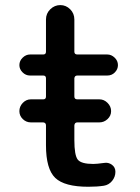

<svg xmlns="http://www.w3.org/2000/svg" viewBox="-20 -710 540 740"><path d="M98.6 -327.1H146.5Q157.2 -327.1 157.2 -337.9V-408.2Q157.2 -418.9 146.5 -418.9H95.7Q79.1 -418.9 66.9 -431.2Q54.7 -443.4 54.7 -459Q54.7 -475.6 67.4 -487.8Q80.1 -500 95.7 -500H146.5Q157.2 -500 157.2 -510.7V-634.8Q157.2 -658.2 173.8 -674.3Q190.4 -690.4 212.4 -690.4Q234.4 -690.4 250.5 -674.3Q266.6 -658.2 266.6 -634.8V-510.7Q266.6 -500 278.3 -500H393.6Q409.2 -500 421.9 -487.8Q434.6 -475.6 434.6 -459Q434.6 -443.4 422.9 -431.2Q411.1 -418.9 393.6 -418.9H278.3Q267.6 -418.9 266.6 -408.2V-337.9Q266.6 -327.1 278.3 -327.1H363.3Q380.9 -327.1 394.5 -313.5Q408.2 -299.8 408.2 -281.7Q408.2 -263.7 394.5 -251Q380.9 -238.3 363.3 -238.3H278.3Q267.6 -238.3 266.6 -226.6V-169.9Q266.6 -111.3 279.8 -94.7Q293 -78.1 339.8 -78.1Q352.5 -78.1 380.9 -82Q397.5 -85 411.1 -75.2Q424.8 -65.4 424.8 -47.9Q424.8 -28.3 412.1 -12.7Q399.4 2.9 379.9 5.9Q354.5 9.8 320.3 9.8Q228.5 9.8 192.9 -24.4Q157.2 -58.6 157.2 -150.4V-226.6Q157.2 -237.3 146.5 -238.3H98.6Q81.1 -238.3 67.9 -251Q54.7 -263.7 54.7 -281.7Q54.7 -299.8 67.9 -313.5Q81.1 -327.1 98.6 -327.1Z"/></svg>

Font: Rounded-X Mgen+ 1mn medium
Style: Regular
Weight: 500
Designer: [Source Han Sans]
Ryoko NISHIZUKA  (kana & ideographs); Paul D. Hunt (Latin, Greek & Cyrillic); Wenlong ZHANG  (bopomofo
Version: Version 1.059.20150602